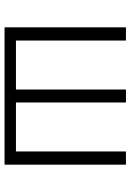

<svg xmlns="http://www.w3.org/2000/svg" viewBox="115 -688 573 843"><g transform="rotate(90 401.5 -266.5)"><path d="M100 0H703V-533H645V-50H430V-533H373V-50H158V-533H100Z"/></g></svg>

Font: Noto Sans T Chinese Light
Style: Regular
Weight: 300
Designer: Ryoko NISHIZUKA (kana & ideographs); Paul D. Hunt (Latin, Greek & Cyrillic); Wenlong ZHANG (bopomofo); Sandoll Communica
Foundry: Adobe Systems Incorporated
Version: Version 1.000;PS 1;hotconv 1.0.78;makeotf.lib2.5.61930